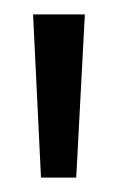

<svg xmlns="http://www.w3.org/2000/svg" viewBox="-20 -716 163 267"><path d="M37 -469 26 -696H98L86 -469Z"/></svg>

Font: Bricolage Grotesque SemiCondensed Light
Style: Regular
Weight: 300
Width: 4
Designer: Mathieu Triay
Foundry: Atelier Triay
Version: Version 1.000;gftools[0.9.30]